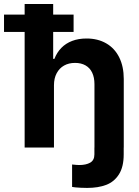

<svg xmlns="http://www.w3.org/2000/svg" viewBox="-65 -727 685 946"><path d="M544.5 0V33.7Q544.5 95.2 521.1 132Q497.7 168.9 458.2 183.9Q418.6 198.9 364.1 198.9Q348.1 198.9 333.3 198.1Q318.6 197.4 307 196.3Q298.6 195.1 290.2 194V83.4L295.6 84Q315.1 86.1 325.8 86.1Q358.8 86.1 379.4 74.4Q400.1 62.6 400.1 33.7V0ZM200.9 0H56.4V-707.2H197V-437.1H203.1Q215.3 -468.6 237.3 -491.1Q259.2 -513.5 290.5 -525.4Q321.8 -537.3 361.5 -537.3Q416.8 -537.3 458.3 -513.4Q499.8 -489.6 522.3 -444.5Q544.8 -399.4 544.8 -337.8V0H400.4V-312.4Q400.4 -345.3 389.2 -368.9Q378 -392.5 356.4 -404.8Q334.8 -417.1 304.6 -417.1Q274.1 -417.1 250.8 -404.1Q227.4 -391 214.2 -366.1Q200.9 -341.2 200.9 -307ZM-45.2 -655.2H297.6V-569.5H-45.2Z"/></svg>

Font: Pretendard Variable
Style: Regular
Weight: 400
Designer: Base glyphs from Inter by Rasmus Andersson; Hangul glyphs from Noto Sans CJK(Source Han Sans) by Jang Soo-young and Kang
Foundry: Kil Hyung-jin
Version: Version 1.100;FEAKit 1.0